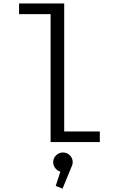

<svg xmlns="http://www.w3.org/2000/svg" viewBox="-20 -820 750 1108"><path d="M350.5 -61.5H556V0H272V-738.5H90V-800H350.5ZM399.5 115Q399.5 130 392.5 143L341 268.5L301.5 253L328.5 170.5Q310.5 165.5 298.8 150.2Q287 135 287 115Q287 92.5 303.8 76.2Q320.5 60 343.5 60Q366.5 60 383 76.2Q399.5 92.5 399.5 115Z"/></svg>

Font: League Mono Light
Style: Regular
Weight: 300
Width: 6
Designer: Tyler Finck
Foundry: The League of Moveable Type / Tyler Finck
Version: Version 2.210